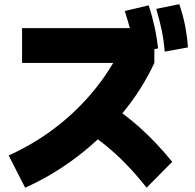

<svg xmlns="http://www.w3.org/2000/svg" viewBox="-20 -872 920 908"><path d="M21.1 -136.7Q137.8 -190 233.9 -262.2Q330 -334.4 407.2 -423.9Q484.4 -513.3 538.9 -616.7L591.1 -574.4H84.4V-738.9H685.6L710 -653.3V-574.4Q651.1 -447.8 557.8 -335Q464.4 -222.2 346.7 -132.2Q228.9 -42.2 98.9 15.6ZM673.3 15.6Q623.3 -47.8 573.3 -98.9Q523.3 -150 470.6 -191.7Q417.8 -233.3 357.8 -268.9L470 -395.6Q555.6 -344.4 636.7 -272.8Q717.8 -201.1 794.4 -106.7ZM615.6 -618.9Q610 -675.6 598.3 -722.2Q586.7 -768.9 570 -820L683.3 -846.7Q698.9 -798.9 710 -749.4Q721.1 -700 727.8 -643.3ZM758.9 -627.8Q754.4 -683.3 744.4 -730.6Q734.4 -777.8 718.9 -830L827.8 -852.2Q844.4 -804.4 854.4 -755Q864.4 -705.6 868.9 -647.8Z"/></svg>

Font: Paperlogy 9 Black
Style: Regular
Weight: 900
Designer: redesigned by Lee Juim, glyphs from Gmarket Sans & Montserrat
Foundry: PT&
Version: Version 1.001